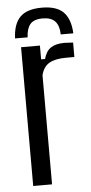

<svg xmlns="http://www.w3.org/2000/svg" viewBox="-54 -795 394 827"><g transform="rotate(-5 142.5 -381.0)"><path d="M159 -762Q223 -762 252.5 -732Q282 -702 285 -640H230.5Q230 -677.5 212.8 -696.5Q195.5 -715.5 159 -715.5Q120 -715.5 104.2 -695.8Q88.5 -676 87.5 -640H33Q35.5 -702.5 65.2 -732.2Q95 -762 159 -762ZM55.5 0V-600H137V-540.5H154Q163 -574.5 184.8 -588.5Q206.5 -602.5 243 -602.5Q252.5 -602.5 261.8 -601.5Q271 -600.5 280.5 -600.5V-538H244Q198.5 -538 172.5 -523.5Q146.5 -509 137 -472V0Z"/></g></svg>

Font: Big Shoulders Text Thin
Style: Regular
Weight: 400
Version: Version 2.002